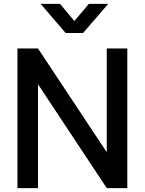

<svg xmlns="http://www.w3.org/2000/svg" viewBox="-20 -970 746 990"><path d="M189.5 -950H289.5L363.5 -861.5L438 -950H538L408.5 -800H318.5ZM70 0V-720H176L530.5 -185V-720H636.5V0H530.5L176 -535.5V0Z"/></svg>

Font: Manrope ExtraLight SemiBold
Style: Regular
Weight: 600
Version: Version 4.504